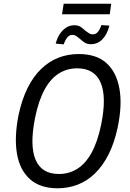

<svg xmlns="http://www.w3.org/2000/svg" viewBox="-20 -1005 699 1034"><path d="M290 9Q197 9 142 -39.5Q87 -88 71.5 -176.5Q56 -265 80 -386Q98 -470 129 -532Q160 -594 202.5 -634.5Q245 -675 295.5 -694.5Q346 -714 404 -714Q499 -714 553 -665.5Q607 -617 623 -528.5Q639 -440 614 -320Q596 -235 564.5 -173Q533 -111 491 -70.5Q449 -30 398 -10.5Q347 9 290 9ZM297 -68Q352 -68 396.5 -96Q441 -124 473.5 -183Q506 -242 525 -335Q555 -483 522 -560Q489 -637 396 -637Q341 -637 296.5 -609Q252 -581 220 -522.5Q188 -464 169 -371Q139 -222 171.5 -145Q204 -68 297 -68ZM314 -928 323 -985H579L571 -928ZM470 -767Q448 -767 434.5 -776.5Q421 -786 410 -796Q400 -804 391.5 -810.5Q383 -817 369 -817Q354 -817 343 -804Q332 -791 323 -766L280 -770Q288 -801 302.5 -822.5Q317 -844 336.5 -856.5Q356 -869 380 -869Q402 -869 415.5 -859.5Q429 -850 439 -840Q449 -833 458.5 -826.5Q468 -820 480 -820Q496 -820 507 -833Q518 -846 526 -870L569 -867Q557 -819 531 -793Q505 -767 470 -767Z"/></svg>

Font: Nunito Sans 10pt Condensed Medium
Style: Italic
Weight: 500
Width: 3
Italic angle: -9°
Designer: Vernon Adams
Foundry: Vernon Adams
Version: Version 3.101;gftools[0.9.27]